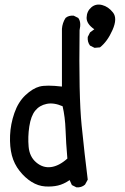

<svg xmlns="http://www.w3.org/2000/svg" viewBox="-20 -802 540 828"><path d="M309.6 5.9 290 -3.9 280.3 -25.4Q254.9 -7.8 230 -2Q205.1 3.9 174.8 2Q144.5 0 116.2 -17.6Q87.9 -35.2 64.5 -64.9Q41 -94.7 31.2 -131.8Q21.5 -168.9 23.4 -217.8Q25.4 -266.6 42 -314.5Q58.6 -362.3 89.8 -391.6Q121.1 -420.9 150.4 -428.7Q179.7 -436.5 247.1 -428.7V-677.7Q249 -703.1 262.7 -724.6Q276.4 -736.3 297.9 -734.4L317.4 -724.6Q331.1 -707 323.2 -671.9Q319.3 -387.7 332 -261.7Q344.7 -135.7 358.4 -27.3L346.7 -5.9Q331.1 7.8 309.6 5.9ZM270.5 -118.2Q264.6 -186.5 262.7 -242.2Q260.7 -297.9 250 -343.8Q211.9 -360.4 181.2 -354Q150.4 -347.7 131.8 -324.7Q113.3 -301.8 106.4 -256.8Q99.6 -211.9 103.5 -168.9Q107.4 -126 136.2 -101.6Q165 -77.1 199.7 -81.5Q234.4 -85.9 270.5 -118.2ZM387.7 -595.7 368.2 -605.5Q356.4 -621.1 358.4 -642.6L368.2 -662.1L386.7 -675.8Q352.5 -699.2 353.5 -726.6Q354.5 -753.9 374 -770.5Q393.6 -787.1 420.4 -780.3Q447.3 -773.4 467.3 -748Q487.3 -722.7 465.3 -672.9Q443.4 -623 411.1 -597.7Z"/></svg>

Font: JasonHandwriting2
Style: Regular
Weight: 400
Version: Version 1.05.10